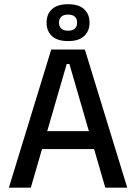

<svg xmlns="http://www.w3.org/2000/svg" viewBox="-20 -868 630 888"><path d="M122.5 0H21L217 -639H372.5L568.5 0H467L301 -572H288.5ZM439.5 -178.5H149V-261.5H439.5ZM195.5 -762V-764Q195.5 -802.5 220.2 -825.5Q245 -848.5 295 -848.5Q344.5 -848.5 369.2 -825.5Q394 -802.5 394 -764V-762Q394 -724.5 369.2 -701.2Q344.5 -678 295 -678Q245 -678 220.2 -701.2Q195.5 -724.5 195.5 -762ZM253 -764V-762.5Q253 -745 263.8 -735.5Q274.5 -726 295 -726Q315.5 -726 326 -735.5Q336.5 -745 336.5 -762.5V-764Q336.5 -781.5 326 -791Q315.5 -800.5 295 -800.5Q274.5 -800.5 263.8 -791Q253 -781.5 253 -764Z"/></svg>

Font: Anek Malayalam Medium
Style: Regular
Weight: 500
Designer: Maithili Shingre (Malayalam) & Yesha Goshar (Latin)
Foundry: Ek Type
Version: Version 1.003